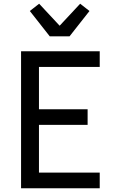

<svg xmlns="http://www.w3.org/2000/svg" viewBox="-20 -1010 640 1030"><path d="M93 0V-735H515V-651H189V-424H450V-340H189V-84H515V0ZM247 -815 140 -951 190 -990 300 -872 410 -990 460 -951 353 -815Z"/></svg>

Font: Iosevka Fixed Medium Extended
Style: Regular
Weight: 500
Width: 7
Monospace: yes
Designer: Belleve Invis
Foundry: Belleve Invis
Version: Version 24.1.1; ttfautohint (v1.8.4)